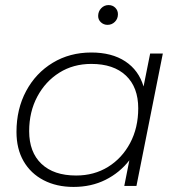

<svg xmlns="http://www.w3.org/2000/svg" viewBox="-20 -733 715 757"><path d="M270 4Q203 4 152 -22.5Q101 -49 73 -97.5Q45 -146 45 -213Q45 -303 83 -374Q121 -445 188 -485.5Q255 -526 340 -526Q421 -526 474 -491Q527 -456 546 -392L572 -522H622L518 0H470L490 -101Q452 -52 396 -24Q340 4 270 4ZM280 -41Q351 -41 406 -75Q461 -109 493 -169Q525 -229 525 -306Q525 -389 476.5 -435Q428 -481 340 -481Q269 -481 214 -446.5Q159 -412 127 -352Q95 -292 95 -216Q95 -133 143.5 -87Q192 -41 280 -41ZM404 -635Q389 -635 378 -645Q367 -655 367 -670Q367 -688 379 -700.5Q391 -713 408 -713Q424 -713 434.5 -702.5Q445 -692 445 -677Q445 -659 433 -647Q421 -635 404 -635Z"/></svg>

Font: Montserrat Light
Style: Italic
Weight: 300
Italic angle: -11.3°
Designer: Julieta Ulanovsky
Foundry: Julieta Ulanovsky
Version: Version 9.000; ttfautohint (v1.8.4.7-5d5b)